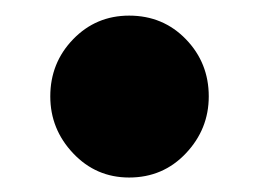

<svg xmlns="http://www.w3.org/2000/svg" viewBox="-20 -220 340 252"><path d="M149.5 13Q106 13 76 -18.8Q46 -50.5 46 -93.5Q46 -137.5 76 -168.5Q106 -199.5 149.5 -199.5Q194 -199.5 224 -168.5Q254 -137.5 254 -93.5Q254 -50.5 224 -18.8Q194 13 149.5 13Z"/></svg>

Font: Fraunces 9pt S000
Style: Bold
Weight: 700
Version: Version 1.000; ttfautohint (v1.8.3)